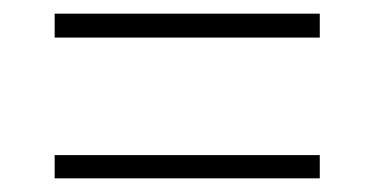

<svg xmlns="http://www.w3.org/2000/svg" viewBox="-20 -498 549 281"><path d="M60 -443H448V-478H60ZM60 -237H448V-271H60Z"/></svg>

Font: Noto Serif Bengali SemiCondensed ExtraLight
Style: Regular
Weight: 200
Width: 4
Designer: Juan Bruce, Universal Thirst, Indian Type Foundry and the Monotype Design Team.
Foundry: Monotype Imaging Inc.
Version: Version 2.003